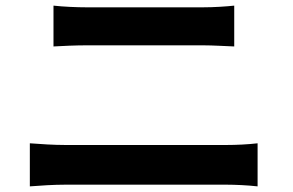

<svg xmlns="http://www.w3.org/2000/svg" viewBox="-20 -699 1040 682"><path d="M86 -37C123 -40 172 -43 211 -43H785C815 -43 860 -41 895 -37V-190C861 -186 819 -184 785 -184H211C172 -184 125 -187 86 -190ZM170 -534C204 -536 250 -538 288 -538H701C736 -538 783 -535 812 -534V-679C784 -676 741 -673 701 -673H287C253 -673 206 -675 170 -679Z"/></svg>

Font: GenEiGothic-pro-Regular
Style: Bold
Weight: 700
Designer: Ryoko NISHIZUKA (kana & ideographs); Paul D. Hunt (Latin, Greek & Cyrillic); Wenlong ZHANG (bopomofo); Sandoll Communica
Foundry: Adobe Systems Incorporated; o_tamon
Version: Version 1.000.140830